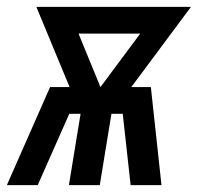

<svg xmlns="http://www.w3.org/2000/svg" viewBox="-52 -540 577 560"><path d="M-32 0 94 -286H151L54 -520H505L331 -286H388L419 0H329L306 -208H273L239 0H149L183 -208H150L58 0ZM241 -286 357 -442H177Z"/></svg>

Font: Iosevka SS04 Semibold Oblique
Style: Regular
Weight: 600
Italic angle: -9°
Monospace: yes
Designer: Belleve Invis
Foundry: Belleve Invis
Version: Version 19.0.0; ttfautohint (v1.8.4)